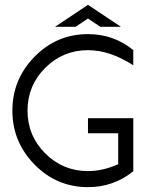

<svg xmlns="http://www.w3.org/2000/svg" viewBox="-20 -770 602 794"><path d="M343.8 -693.4 292.5 -659.2H207.5L343.8 -750L480 -659.2H395ZM468.8 -218.8H343.8V-281.2H531.2V-62Q450.2 3.9 343.8 3.9Q214.4 3.9 122.8 -89.6Q31.2 -183.1 31.2 -312.5Q31.2 -441.9 122.8 -535.4Q214.4 -628.9 343.8 -628.9Q450.2 -628.9 531.2 -563V-500Q434.6 -562.5 343.8 -562.5Q240.2 -562.5 167 -489.3Q93.8 -416 93.8 -312.5Q93.8 -209 167 -135.7Q240.2 -62.5 343.8 -62.5Q404.8 -62.5 468.8 -90.8Z"/></svg>

Font: Juliett
Style: Regular
Weight: 400
Designer: GGBotNet
Foundry: GGBotNet
Version: 0.60